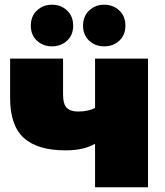

<svg xmlns="http://www.w3.org/2000/svg" viewBox="-20 -796 702 816"><path d="M609 0H384V-185Q362 -172 331 -164.5Q300 -157 258 -157Q140 -157 81.5 -209.5Q23 -262 23 -380V-547H248V-395Q248 -353 264 -337.5Q280 -322 312 -322Q334 -322 352 -326Q370 -330 384 -337V-547H609ZM423 -599Q385 -599 359 -623Q333 -647 333 -687Q333 -727 359 -751.5Q385 -776 423 -776Q461 -776 487 -751.5Q513 -727 513 -687Q513 -647 487 -623Q461 -599 423 -599ZM201 -599Q163 -599 137 -623Q111 -647 111 -687Q111 -727 137 -751.5Q163 -776 201 -776Q239 -776 265 -751.5Q291 -727 291 -687Q291 -647 265 -623Q239 -599 201 -599Z"/></svg>

Font: Montserrat-Alt1 Black
Style: Regular
Weight: 900
Designer: Differentunic
Foundry: Differentunic
Version: Version 7.222